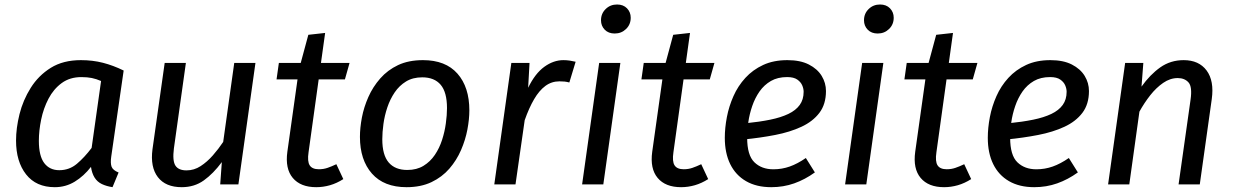

<svg xmlns="http://www.w3.org/2000/svg" viewBox="-20 -800 5351 833"><path d="M331 -539.1Q382 -539.1 426.7 -527.6Q471.4 -516.1 516.5 -494L462.6 -120.5Q458.6 -92.5 464 -77Q469.5 -61.6 494.5 -51.6L468.2 12Q442.1 8.1 422 -1.4Q402 -11 390.4 -29.5Q378.8 -48 374.7 -76Q343.8 -36 304.3 -11.9Q264.8 12.1 217.7 12.1Q136.7 12.1 93.1 -43.5Q49.6 -99 49.6 -190.1Q49.6 -244.1 64.6 -304.6Q79.7 -365.2 113.2 -418.7Q146.7 -472.2 200.3 -505.7Q253.9 -539.1 331 -539.1ZM332.9 -465.5Q283.1 -465.5 247.7 -439.6Q212.3 -413.6 190.4 -371.7Q168.5 -329.8 158.6 -281.4Q148.6 -233 148.6 -189.1Q148.6 -123.3 172 -92.4Q195.4 -61.6 237.2 -61.6Q280.9 -61.6 313.8 -89.5Q346.7 -117.3 377.5 -158.2L418.5 -448.6Q397.6 -457.6 378.2 -461.6Q358.8 -465.5 332.9 -465.5Z M768.5 12.1Q698.4 12.1 664.9 -31.5Q631.5 -75 641.5 -152L694.5 -527.1H786.5L734.5 -156.3Q727.6 -102.5 741 -81.6Q754.4 -60.8 789.2 -60.8Q822 -60.8 850.3 -79.2Q878.7 -97.6 903.5 -125.9Q928.4 -154.3 948.3 -184.2L996.3 -527.1H1088.3L1014.3 0H935.4L942.4 -96.7Q905.4 -46.8 864.4 -17.4Q823.4 12.1 768.5 12.1Z M1317.7 -649 1390.6 -657.1 1318.7 -139.6Q1312.7 -99.6 1323.7 -82.6Q1334.6 -65.7 1363.5 -65.7Q1383.5 -65.7 1400.9 -71.7Q1418.4 -77.6 1439.3 -87.6L1469.5 -23Q1441.4 -5 1411.7 3.6Q1382.1 12.1 1352 12.1Q1283.8 12.1 1250.2 -28.1Q1216.6 -68.2 1226.7 -141.6L1276.6 -496.8ZM1189.9 -527.1H1496.6L1476.4 -455.5H1179.8Z M1743.9 12.1Q1645.8 12.1 1593.7 -46.9Q1541.6 -106 1541.6 -206Q1541.6 -245.1 1550.1 -290.2Q1558.7 -335.2 1578.2 -379.2Q1597.7 -423.2 1629.7 -459.7Q1661.8 -496.2 1707.3 -517.7Q1752.9 -539.1 1815 -539.1Q1913.1 -539.1 1964.7 -480.6Q2016.3 -422.1 2016.3 -321Q2016.3 -282.9 2007.8 -237.9Q1999.3 -192.9 1980.2 -148.9Q1961.2 -104.9 1929.7 -68.4Q1898.1 -31.9 1852.1 -9.9Q1806 12.1 1743.9 12.1ZM1747.1 -62.6Q1787.9 -62.6 1817.3 -80.6Q1846.7 -98.5 1866.6 -128Q1886.5 -157.4 1897.9 -192.9Q1909.4 -228.3 1914.3 -264.7Q1919.3 -301.1 1919.3 -331Q1919.3 -399.8 1892 -432.1Q1864.6 -464.5 1811.9 -464.5Q1771 -464.5 1741.6 -446.5Q1712.2 -428.5 1692.3 -399.1Q1672.4 -369.6 1660.5 -334.2Q1648.6 -298.8 1643.6 -262.4Q1638.6 -226 1638.6 -196Q1638.6 -127.3 1666.5 -94.9Q1694.3 -62.6 1747.1 -62.6Z M2424.4 -539.1Q2438.4 -539.1 2451.9 -537.1Q2465.4 -535.1 2477.4 -532.1L2450.1 -442.1Q2439.1 -445.1 2429.6 -446.1Q2420.1 -447.1 2407.1 -447.1Q2373.1 -447.1 2346.2 -427.2Q2319.2 -407.2 2297.3 -369.7Q2275.3 -332.3 2256.4 -278.5L2216.5 0H2124.5L2198.5 -527.1H2277.4L2271.4 -419.2Q2301.4 -481.1 2341.4 -510.1Q2381.4 -539.1 2424.4 -539.1Z M2579.5 -527.1H2671.5L2597.5 0H2505.5ZM2646.9 -654.6Q2619.7 -654.6 2603.6 -671.2Q2587.5 -687.8 2587.5 -712Q2587.5 -741.2 2607.7 -760.8Q2627.8 -780.5 2657.1 -780.5Q2684.2 -780.5 2700.3 -763.9Q2716.4 -747.3 2716.4 -723.1Q2716.4 -693.9 2696.3 -674.3Q2676.1 -654.6 2646.9 -654.6Z M2900.7 -649 2973.6 -657.1 2901.7 -139.6Q2895.7 -99.6 2906.7 -82.6Q2917.6 -65.7 2946.5 -65.7Q2966.5 -65.7 2983.9 -71.7Q3001.4 -77.6 3022.3 -87.6L3052.5 -23Q3024.4 -5 2994.7 3.6Q2965.1 12.1 2935 12.1Q2866.8 12.1 2833.2 -28.1Q2799.6 -68.2 2809.7 -141.6L2859.6 -496.8ZM2772.9 -527.1H3079.6L3059.4 -455.5H2762.8Z M3396.1 -539.1Q3452.2 -539.1 3489.3 -520.1Q3526.4 -501.1 3545 -470.6Q3563.5 -440 3563.5 -405Q3563.5 -348 3535 -310.4Q3506.5 -272.9 3456.9 -249.9Q3407.4 -226.9 3342.9 -214.4Q3278.4 -201.9 3207.5 -195L3216.6 -265.4Q3275.5 -271.3 3321.8 -280.8Q3368.2 -290.3 3400.5 -305.8Q3432.8 -321.3 3449.7 -344.7Q3466.6 -368.1 3466.6 -401.9Q3466.6 -414.9 3460.6 -429.3Q3454.6 -443.8 3439.2 -454.7Q3423.8 -465.6 3394.9 -465.6Q3354 -465.6 3324.7 -448.7Q3295.3 -431.7 3275.3 -403.2Q3255.4 -374.7 3243.5 -339.8Q3231.5 -304.9 3226.5 -269.4Q3221.6 -234 3221.6 -202.1Q3221.6 -126.3 3253 -95.9Q3284.4 -65.5 3335.2 -65.5Q3372.2 -65.5 3406.2 -77.5Q3440.1 -89.5 3476.2 -114.5L3515.4 -52Q3472.4 -21 3425.8 -4.5Q3379.2 12.1 3326.1 12.1Q3261.9 12.1 3216.8 -14Q3171.7 -40 3148.1 -88Q3124.6 -136.1 3124.6 -202.1Q3124.6 -245.1 3133.6 -292.1Q3142.6 -339.1 3162.2 -383.1Q3181.7 -427.1 3213.8 -462.1Q3245.8 -497.1 3290.9 -518.1Q3336 -539.1 3396.1 -539.1Z M3720.5 -527.1H3812.5L3738.5 0H3646.5ZM3787.9 -654.6Q3760.7 -654.6 3744.6 -671.2Q3728.5 -687.8 3728.5 -712Q3728.5 -741.2 3748.7 -760.8Q3768.8 -780.5 3798.1 -780.5Q3825.2 -780.5 3841.3 -763.9Q3857.4 -747.3 3857.4 -723.1Q3857.4 -693.9 3837.3 -674.3Q3817.1 -654.6 3787.9 -654.6Z M4041.7 -649 4114.6 -657.1 4042.7 -139.6Q4036.7 -99.6 4047.7 -82.6Q4058.6 -65.7 4087.5 -65.7Q4107.5 -65.7 4124.9 -71.7Q4142.4 -77.6 4163.3 -87.6L4193.5 -23Q4165.4 -5 4135.7 3.6Q4106.1 12.1 4076 12.1Q4007.8 12.1 3974.2 -28.1Q3940.6 -68.2 3950.7 -141.6L4000.6 -496.8ZM3913.9 -527.1H4220.6L4200.4 -455.5H3903.8Z M4537.1 -539.1Q4593.2 -539.1 4630.3 -520.1Q4667.4 -501.1 4686 -470.6Q4704.5 -440 4704.5 -405Q4704.5 -348 4676 -310.4Q4647.5 -272.9 4597.9 -249.9Q4548.4 -226.9 4483.9 -214.4Q4419.4 -201.9 4348.5 -195L4357.6 -265.4Q4416.5 -271.3 4462.8 -280.8Q4509.2 -290.3 4541.5 -305.8Q4573.8 -321.3 4590.7 -344.7Q4607.6 -368.1 4607.6 -401.9Q4607.6 -414.9 4601.6 -429.3Q4595.6 -443.8 4580.2 -454.7Q4564.8 -465.6 4535.9 -465.6Q4495 -465.6 4465.7 -448.7Q4436.3 -431.7 4416.3 -403.2Q4396.4 -374.7 4384.5 -339.8Q4372.5 -304.9 4367.5 -269.4Q4362.6 -234 4362.6 -202.1Q4362.6 -126.3 4394 -95.9Q4425.4 -65.5 4476.2 -65.5Q4513.2 -65.5 4547.2 -77.5Q4581.1 -89.5 4617.2 -114.5L4656.4 -52Q4613.4 -21 4566.8 -4.5Q4520.2 12.1 4467.1 12.1Q4402.9 12.1 4357.8 -14Q4312.7 -40 4289.1 -88Q4265.6 -136.1 4265.6 -202.1Q4265.6 -245.1 4274.6 -292.1Q4283.6 -339.1 4303.2 -383.1Q4322.7 -427.1 4354.8 -462.1Q4386.8 -497.1 4431.9 -518.1Q4477 -539.1 4537.1 -539.1Z M5115.4 -539.1Q5181.4 -539.1 5214.9 -494.2Q5248.3 -449.2 5237.3 -370.2L5185.3 0H5093.3L5145.3 -367.7Q5153.3 -423.5 5136.4 -442.4Q5119.5 -461.3 5089.7 -461.3Q5056.9 -461.3 5026.5 -440.4Q4996.2 -419.5 4970.3 -386.6Q4944.4 -353.6 4923.4 -315.6L4879.5 0H4787.5L4861.5 -527.1H4940.4L4932.5 -424.2Q4969.4 -476.2 5013.9 -507.7Q5058.5 -539.1 5115.4 -539.1Z"/></svg>

Font: Fira Sans Variable
Style: Italic
Weight: 397
Italic angle: -8°
Designer: Carrois Corporate & Edenspiekermann AG
Foundry: Carrois Corporate GbR & Edenspiekermann AG
Version: Version 4.202